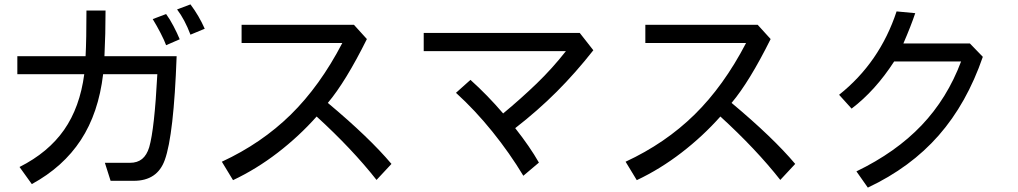

<svg xmlns="http://www.w3.org/2000/svg" viewBox="-20 -752 4640 875"><path d="M848 -594Q822 -663 787 -709L848 -732Q887 -680 913 -621ZM484 72 458 -10H572Q606 -10 627.5 -27.5Q649 -45 660 -81Q684 -164 697 -414H450Q429 -237 348.5 -114Q268 9 125 87L69 9Q200 -57 272 -160Q344 -263 364 -414H59V-496H370Q374 -572 374 -704H461Q461 -598 456 -496H785Q772 -136 731 -23Q697 72 590 72ZM737 -546Q729 -568 712 -601Q695 -634 676 -665L737 -688Q754 -665 771 -632.5Q788 -600 799 -573Z M1696 68Q1585 -73 1423 -221Q1343 -131 1245.5 -56Q1148 19 1042 69L991 -15Q1172 -99 1305 -229.5Q1438 -360 1540 -556H1081V-639H1593L1652 -574Q1555 -379 1474 -283Q1663 -125 1764 -5Z M2365 49Q2303 -54 2224 -152Q2145 -250 2058 -329L2124 -388Q2201 -319 2273 -235Q2355 -303 2426 -371.5Q2497 -440 2559 -519H1911V-602H2622L2684 -523Q2603 -420 2517 -334Q2431 -248 2328 -168Q2395 -83 2436 -11Z M3536 68Q3425 -73 3263 -221Q3183 -131 3085.5 -56Q2988 19 2882 69L2831 -15Q3012 -99 3145 -229.5Q3278 -360 3380 -556H2921V-639H3433L3492 -574Q3395 -379 3314 -283Q3503 -125 3604 -5Z M4459 -493Q4386 -281 4258 -135Q4130 11 3935 103L3883 29Q4063 -58 4180 -181Q4297 -304 4360 -472H4055Q3969 -339 3861 -257L3804 -320Q3989 -467 4066 -700L4151 -692Q4132 -635 4097 -554H4400Z"/></svg>

Font: LINE Seed Sans KR Regular
Style: Regular
Weight: 400
Designer: LINE VX Design & Sandoll Inc & Dalton Maag Ltd
Foundry: Sandoll Inc.
Version: Version 1.000